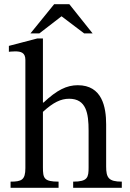

<svg xmlns="http://www.w3.org/2000/svg" viewBox="-20 -888 617 908"><path d="M183 -359C232 -404 268 -421 307 -421C388 -421 399 -352 399 -270V-97C399 -49 395 -29 326 -29V0H556V-29C493 -29 482 -48 482 -101V-300C482 -382 463 -485 348 -485C295 -485 249 -462 186 -403H183V-706H156L22 -671V-643C22 -643 35 -645 51 -645C78 -645 100 -640 100 -605V-93C100 -37 82 -29 30 -29V0H257V-29C188 -29 183 -45 183 -97ZM418 -730 308 -868H236L124 -730H166L271 -811L378 -730Z"/></svg>

Font: STIX Two Math
Style: Regular
Weight: 400
Designer: Ross Mills, John Hudson & Paul Hanslow, Tiro Typeworks Ltd; with portions MicroPress Inc., with additions and correction
Foundry: Tiro Typeworks Ltd
Version: Version 2.02 b142